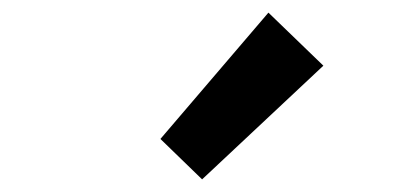

<svg xmlns="http://www.w3.org/2000/svg" viewBox="-20 -921 654 304"><path d="M405 -901 234 -701 300 -637 492 -817Z"/></svg>

Font: Bithumb Trading Sans Semibold
Style: Regular
Weight: 600
Designer: HamHyungwon
Foundry: Bithumb
Version: Version 1.100;Glyphs 3.1.2 (3151)